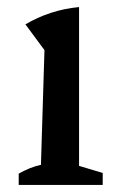

<svg xmlns="http://www.w3.org/2000/svg" viewBox="-20 -524 339 544"><path d="M33 0V-32Q47 -40 62.5 -46.5Q78 -53 96 -57L106 -382L52 -455Q86 -475 124 -487.5Q162 -500 204 -504V-54L271 -34V0Z"/></svg>

Font: Piazzolla Thin SemiBold
Style: Regular
Weight: 600
Version: Version 2.005